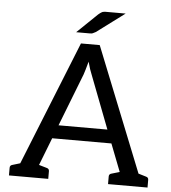

<svg xmlns="http://www.w3.org/2000/svg" viewBox="-59 -945 890 998"><g transform="rotate(5 386.0 -445.5)"><path d="M735 -56Q748 -53 748 -40V0H542V-40Q542 -53 556 -56L597 -68L541 -212H232L176 -68L217 -56Q230 -53 230 -40V0H25V-40Q25 -53 38 -56L78 -68L338 -716H436L695 -68ZM514 -282 408 -558Q397 -583 386 -625Q372 -574 366 -557L259 -282ZM410 -782 394 -774Q390 -772 378 -772H308L414 -874Q418 -878 424 -882L432 -887Q437 -890 442 -890L448 -891H556Z"/></g></svg>

Font: Aleo
Style: Regular
Weight: 400
Designer: Alessio Laiso
Version: Version 1.1